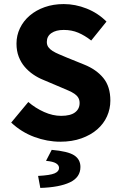

<svg xmlns="http://www.w3.org/2000/svg" viewBox="-20 -684 596 943"><path d="M276 12Q212 12 148.5 -11.5Q85 -35 35 -82L119 -183Q154 -153 196.5 -134Q239 -115 280 -115Q326 -115 348.5 -132Q371 -149 371 -178Q371 -193 364.5 -204Q358 -215 345.5 -223.5Q333 -232 315.5 -239.5Q298 -247 277 -256L192 -292Q167 -302 143.5 -318Q120 -334 101.5 -355.5Q83 -377 72 -405.5Q61 -434 61 -470Q61 -510 78 -545.5Q95 -581 126 -607.5Q157 -634 199.5 -649Q242 -664 293 -664Q350 -664 405.5 -642Q461 -620 503 -578L428 -485Q396 -510 364 -523.5Q332 -537 293 -537Q255 -537 232.5 -521.5Q210 -506 210 -478Q210 -463 217.5 -452.5Q225 -442 238.5 -433.5Q252 -425 270 -417.5Q288 -410 309 -401L393 -367Q453 -343 487.5 -301Q522 -259 522 -190Q522 -149 505.5 -112.5Q489 -76 457.5 -48.5Q426 -21 380 -4.5Q334 12 276 12ZM178 239 167 180Q226 177 248 167.5Q270 158 270 141Q270 127 255 118Q240 109 206 106L234 52Q314 59 344.5 79Q375 99 375 136Q375 187 323.5 211.5Q272 236 178 239Z"/></svg>

Font: Font
Style: ¶
Weight: 700
Designer: Paul D. Hunt
Foundry: Adobe Systems Incorporated
Version: Version 3.000